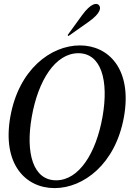

<svg xmlns="http://www.w3.org/2000/svg" viewBox="-20 -949 665 985"><path d="M260 16C408 16 573 -107 616 -350C659 -593 538 -716 390 -716C241 -716 76 -593 33 -350C-10 -107 111 16 260 16ZM143 -350C176 -537 264 -676 382 -676C499 -676 539 -537 506 -350C473 -163 385 -24 268 -24C150 -24 110 -163 143 -350ZM327 -769 331 -764 436 -838C499 -883 499 -911 487 -923C476 -935 447 -934 401 -871Z"/></svg>

Font: RL Madena Oblique
Style: Regular
Weight: 400
Italic angle: -10°
Designer: I Kadek Wantara Putra
Foundry: Roughlines ID
Version: Version 1.000;Glyphs 3.1.2 (3151)